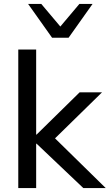

<svg xmlns="http://www.w3.org/2000/svg" viewBox="-20 -957 558 977"><path d="M73 0V-705H164V-272H166L385 -487H499L260 -253L518 0H404L166 -226H164V0ZM245 -765 123 -937H190L287 -822L384 -937H451L329 -765Z"/></svg>

Font: Nunito Sans Medium
Style: Regular
Weight: 500
Designer: Vernon Adams
Foundry: Vernon Adams
Version: Version 3.101; ttfautohint (v1.8.4.7-5d5b);gftools[0.9.27]